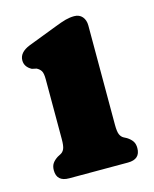

<svg xmlns="http://www.w3.org/2000/svg" viewBox="-80 -528 467 584"><g transform="rotate(-15 153.0 -236.0)"><path d="M243 -434V-121.5Q243 -99.5 247 -90.5Q251 -81.5 258.5 -77.5L268 -72.5Q279 -65.5 284.8 -57Q290.5 -48.5 290.5 -35.5Q290.5 0 251.5 0H66.5Q27.5 0 27.5 -35.5Q27.5 -48.5 33.2 -57Q39 -65.5 50 -72.5L59.5 -77.5Q67.5 -81.5 71.5 -90.5Q75.5 -99.5 75.5 -121.5V-309.5Q75.5 -328.5 70.8 -336Q66 -343.5 57 -348L43 -351Q21.5 -362.5 21.5 -383Q21.5 -408.5 55.5 -422L145.5 -456.5Q167 -465 181 -468.8Q195 -472.5 208.5 -472.5Q224.5 -472.5 233.8 -461.8Q243 -451 243 -434Z"/></g></svg>

Font: Fraunces 72pt SuperSoft
Style: Bold
Weight: 700
Version: Version 1.000;[0bf87f6ff]